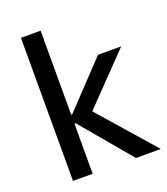

<svg xmlns="http://www.w3.org/2000/svg" viewBox="-133 -814 792 908"><g transform="rotate(-20 263.0 -360.0)"><path d="M78 0H177V-252H183L395 0H520L276 -278L510 -520H393L182 -297H177V-720H78Z"/></g></svg>

Font: Fixel Text Medium
Style: Regular
Weight: 500
Width: 4
Designer: AlfaBravo + MacPaw
Foundry: Kyrylo Tkachov, Marchela Mozhyna, Serhii Makarenko, Maria Weinstein, Zakhar Kryvoshyya
Version: Version 1.211